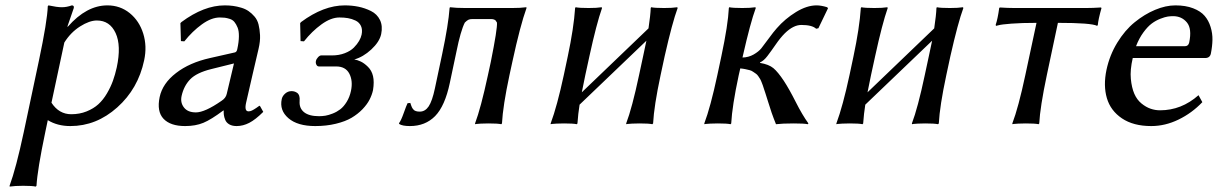

<svg xmlns="http://www.w3.org/2000/svg" viewBox="-20 -459 4529 714"><path d="M219.2 -300.8 171.4 -77.1Q199.2 -34.2 245.1 -34.2Q275.9 -34.2 302 -44.7Q328.1 -55.2 345.9 -71.5Q363.8 -87.9 377.7 -111.6Q391.6 -135.3 399.9 -158.4Q408.2 -181.6 414.1 -208Q431.6 -289.6 409.9 -336.2Q388.2 -382.8 340.3 -382.8Q312.5 -382.8 277.6 -360.6Q242.7 -338.4 219.2 -300.8ZM68.4 32.2 125 -234.9Q155.8 -380.4 157.7 -436L160.2 -439Q191.9 -432.1 210 -432.1Q228 -432.1 247.1 -439Q256.3 -439 254.4 -429.2L230.5 -359.9H232.4Q301.8 -439 379.4 -439Q426.8 -439 462.4 -410.2Q498 -381.3 512.7 -334Q527.3 -287.1 516.1 -234.9Q493.7 -128.9 416 -59.6Q338.4 9.8 241.7 9.8Q193.4 9.8 157.7 -12.2L148.4 32.2Q119.1 171.9 115.7 231.9L112.8 234.9Q100.1 231.9 65.9 231.9Q50.3 231.9 37.8 232.7Q25.4 233.4 20.5 234.4L16.1 234.9L15.6 231.9Q39.6 167 68.4 32.2Z M850.1 -223.1 765.6 -202.1Q710.9 -188.5 687.3 -164.1Q663.6 -139.6 655.3 -102.1Q649.9 -77.6 664.1 -59.3Q678.2 -41 708.5 -41Q741.7 -41 803.7 -84Q819.8 -94.2 823.2 -109.9ZM895 -76.2Q888.2 -44.9 904.3 -44.9Q910.6 -44.9 917.2 -48.1Q923.8 -51.3 934.1 -58.3Q944.3 -65.4 944.8 -65.9L947.3 -64L959 -43Q930.2 -14.2 907 -2.2Q883.8 9.8 859.9 9.8Q843.3 9.8 832.5 3.4Q821.8 -2.9 817.6 -13.2Q813.5 -23.4 812.5 -31.7Q811.5 -40 812 -47.9H810.1Q765.1 -14.2 736.1 -2.2Q707 9.8 668.5 9.8Q613.8 9.8 588.1 -17.3Q562.5 -44.4 573.7 -98.1Q584.5 -148.9 634.8 -187.5Q684.6 -226.1 761.2 -243.2L854 -264.2Q860.4 -266.1 862.3 -275.9Q868.2 -302.7 868.4 -323.5Q868.7 -344.2 863.5 -356.7Q858.4 -369.1 851.8 -377.2Q845.2 -385.3 834.5 -388.7Q823.7 -392.1 815.9 -393.1Q808.1 -394 797.4 -394Q766.1 -394 730.7 -368.4Q695.3 -342.8 665.5 -305.2L652.8 -306.2L650.9 -373L654.8 -377Q738.3 -439 815.9 -439Q832.5 -439 846.9 -437Q861.3 -435.1 877 -430.4Q892.6 -425.8 904.3 -417.7Q916 -409.7 926.5 -397.5Q937 -385.3 941.4 -368.2Q945.8 -351.1 947 -328.4Q948.2 -305.7 941.4 -276.9Q940.4 -272.9 919.4 -182.6Q898.9 -95.2 895 -76.2Z M1242.2 -394Q1210.9 -394 1175.5 -368.4Q1140.1 -342.8 1110.4 -305.2L1097.7 -306.2L1096.2 -373L1099.6 -377Q1183.1 -439 1262.2 -439Q1288.6 -439 1312.7 -434.1Q1336.9 -429.2 1359.6 -418Q1382.3 -406.7 1393.1 -384.5Q1403.8 -362.3 1397.5 -332Q1391.1 -303.2 1360.8 -275.1Q1330.6 -247.1 1297.4 -237.8Q1308.6 -236.3 1321.5 -230.2Q1334.5 -224.1 1348.4 -210.4Q1362.3 -196.8 1367.2 -175.8Q1372.1 -154.8 1367.2 -124Q1363.3 -106 1354.2 -88.4Q1345.2 -70.8 1327.9 -52.7Q1310.5 -34.7 1287.4 -21Q1264.2 -7.3 1229 1.2Q1193.8 9.8 1152.3 9.8Q1086.4 9.8 1052.5 -19.5Q1018.6 -48.8 1027.8 -90.8Q1030.3 -102.1 1040.5 -111.1Q1050.8 -120.1 1064 -120.1Q1069.3 -120.1 1074 -118.9Q1078.6 -117.7 1084.2 -114.3Q1089.8 -110.8 1092.8 -102.5Q1095.2 -95.2 1094.2 -83Q1092.3 -56.6 1110.8 -41.7Q1129.4 -26.9 1166.5 -26.9Q1178.2 -26.9 1190.2 -28.8Q1202.1 -30.8 1217.5 -36.9Q1232.9 -43 1245.6 -52.7Q1258.3 -62.5 1269.3 -80.3Q1280.3 -98.1 1285.2 -121.1Q1293 -158.2 1279.1 -185.1Q1265.1 -211.9 1230 -211.9H1166Q1159.7 -211.9 1156.5 -218.5Q1153.3 -225.1 1154.8 -231.9Q1156.2 -239.3 1162.6 -246.1Q1168.9 -252.9 1174.3 -252.9H1214.4Q1240.7 -252.9 1262.2 -261.2Q1283.7 -269.5 1296.1 -282.2Q1308.6 -294.9 1315.4 -306.9Q1322.3 -318.8 1324.7 -330.1Q1328.6 -349.1 1322.3 -362.5Q1315.9 -376 1302 -382.6Q1288.1 -389.2 1273.7 -391.6Q1259.3 -394 1242.2 -394Z M1652.8 -150.9Q1634.8 -64.9 1598.1 -27.3Q1561.5 9.8 1504.4 9.8Q1476.1 9.8 1464.4 2L1463.9 -1Q1471.7 -11.2 1481.4 -38.8Q1491.2 -66.4 1495.6 -75.2L1505.9 -76.2L1507.8 -70.3L1509.8 -64.9Q1510.3 -63.5 1511.7 -60.1Q1513.2 -56.6 1514.6 -55.2L1517.6 -51.8Q1519 -49.3 1521.5 -48.3L1526.4 -45.9Q1529.3 -44.9 1533 -44.4Q1536.6 -43.9 1541 -43.9Q1561 -43.9 1574.2 -63.5Q1587.4 -83.5 1597.2 -129.9L1624.5 -258.8Q1647.5 -367.7 1651.9 -429.2L1653.3 -432.1Q1675.8 -429.2 1710 -429.2H1884.8Q1899.9 -429.2 1913.1 -429.9Q1926.3 -430.7 1931.6 -431.6L1937.5 -432.1L1938 -429.2Q1914.6 -364.3 1885.3 -229L1874.5 -179.2Q1850.1 -64.9 1846.7 0L1844.2 2.9Q1830.6 0 1796.4 0Q1780.8 0 1768.3 0.7Q1755.9 1.5 1751.5 2L1747.1 2.9L1746.6 0Q1768.1 -57.1 1794.4 -179.2L1805.2 -229Q1830.1 -353 1828.1 -375Q1825.2 -380.4 1823.2 -382.6Q1821.3 -384.8 1816.9 -386.5Q1812.5 -388.2 1805.2 -388.2H1737.3Q1727.1 -388.2 1721.4 -385.3Q1715.8 -382.3 1708.5 -375Q1692.9 -344.2 1677.2 -266.1Z M2171.9 -250 2156.7 -180.2 2143.6 -115.7 2391.6 -353.5Q2398.9 -402.3 2399.9 -429.2L2401.4 -432.1Q2414.6 -429.2 2449.7 -429.2Q2464.8 -429.2 2477.1 -429.9Q2489.3 -430.7 2494.1 -431.6L2498.5 -432.1L2500 -429.2Q2480 -375 2451.7 -250L2436.5 -179.2Q2412.1 -64.9 2408.7 0L2405.8 2.9Q2392.6 0 2358.4 0Q2342.8 0 2330.6 0.7Q2318.4 1.5 2313.5 2L2309.1 2.9L2308.6 0Q2330.6 -57.6 2356.4 -179.2L2371.6 -250Q2383.3 -304.2 2383.8 -307.6L2135.3 -69.8Q2129.9 -36.1 2127.4 0L2125 2.9Q2111.8 0 2077.6 0Q2062 0 2049.6 0.7Q2037.1 1.5 2032.2 2L2027.8 2.9V0Q2051.8 -64.5 2076.7 -180.2L2091.3 -249Q2113.8 -355 2118.7 -429.2L2120.6 -432.1Q2133.8 -429.2 2168.9 -429.2Q2184.1 -429.2 2196.3 -429.9Q2208.5 -430.7 2212.9 -431.6L2217.3 -432.1L2218.8 -429.2Q2198.2 -370.6 2171.9 -250Z M2662.6 -250Q2687.5 -367.2 2690.4 -429.2L2691.9 -432.1Q2705.1 -429.2 2740.2 -429.2Q2755.4 -429.2 2767.6 -429.9Q2779.8 -430.7 2784.7 -431.6L2789.1 -432.1L2790.5 -429.2Q2770.5 -375 2742.2 -250L2741.2 -245.1Q2763.7 -245.6 2782.5 -256.3Q2801.3 -267.1 2811.3 -279.5Q2821.3 -292 2838.9 -316.2Q2856.4 -340.3 2868.7 -354Q2899.4 -389.2 2939.9 -414.1Q2980.5 -439 3016.6 -439Q3033.7 -439 3056.2 -432.1L3059.1 -428.2L3023.4 -354L3015.1 -352.1Q3000 -366.2 2960 -366.2Q2930.2 -366.2 2898.4 -335Q2881.8 -318.4 2864.7 -293.5Q2847.2 -268.1 2833.7 -250.5Q2820.3 -232.9 2806.6 -227.1L2806.2 -225.1Q2838.9 -219.7 2856 -205.6Q2873 -191.4 2895 -158.2Q2914.6 -128.4 2939 -80.1Q2963.4 -31.7 2986.3 0L2983.9 2.9Q2970.7 0 2932.1 0Q2889.2 0 2865.7 2.9Q2856.4 -20 2849.6 -39.6Q2842.8 -59.1 2836.2 -81.1Q2829.6 -103 2826.2 -112.8Q2824.7 -116.7 2821.3 -127.4Q2817.9 -138.2 2816.7 -141.6Q2815.4 -145 2812 -153.8Q2808.6 -162.6 2806.2 -166L2799.8 -175.8Q2795.4 -182.1 2791.5 -184.6Q2787.6 -187 2781.2 -191.7Q2774.9 -196.3 2768.1 -198Q2761.2 -199.7 2752.4 -201.7Q2743.7 -203.6 2732.9 -204.6L2727.1 -179.2Q2702.6 -64.9 2699.2 0L2696.8 2.9Q2683.6 0 2649.4 0Q2633.8 0 2621.3 0.7Q2608.9 1.5 2604 2L2599.6 2.9L2599.1 0Q2622.1 -60.5 2647.5 -179.2Z M3234.4 -250 3219.2 -180.2 3206.1 -115.7 3454.1 -353.5Q3461.4 -402.3 3462.4 -429.2L3463.9 -432.1Q3477.1 -429.2 3512.2 -429.2Q3527.3 -429.2 3539.6 -429.9Q3551.8 -430.7 3556.6 -431.6L3561 -432.1L3562.5 -429.2Q3542.5 -375 3514.2 -250L3499 -179.2Q3474.6 -64.9 3471.2 0L3468.3 2.9Q3455.1 0 3420.9 0Q3405.3 0 3393.1 0.7Q3380.9 1.5 3376 2L3371.6 2.9L3371.1 0Q3393.1 -57.6 3418.9 -179.2L3434.1 -250Q3445.8 -304.2 3446.3 -307.6L3197.8 -69.8Q3192.4 -36.1 3189.9 0L3187.5 2.9Q3174.3 0 3140.1 0Q3124.5 0 3112.1 0.7Q3099.6 1.5 3094.7 2L3090.3 2.9V0Q3114.3 -64.5 3139.2 -180.2L3153.8 -249Q3176.3 -355 3181.2 -429.2L3183.1 -432.1Q3196.3 -429.2 3231.4 -429.2Q3246.6 -429.2 3258.8 -429.9Q3271 -430.7 3275.4 -431.6L3279.8 -432.1L3281.2 -429.2Q3260.7 -370.6 3234.4 -250Z M3834.5 -374Q3778.8 -374 3741.2 -371.1Q3703.6 -368.2 3693.8 -365.2L3684.1 -362.8L3682.6 -366.2Q3690.4 -389.2 3695.8 -429.2L3698.2 -431.2Q3727.5 -429.2 3752.9 -429.2H4019Q4043.9 -429.2 4074.2 -431.2L4076.2 -429.2Q4064 -385.7 4062.5 -366.2L4060.1 -362.8Q4038.6 -374 3914.1 -374L3873 -180.2Q3847.7 -60.1 3844.7 0L3842.3 2.9Q3829.1 0 3794.9 0Q3779.3 0 3766.8 0.7Q3754.4 1.5 3749.5 2L3745.1 2.9L3744.6 0Q3767.1 -58.6 3793 -180.2Z M4204.6 -287.1H4385.7Q4399.4 -287.1 4402.3 -300.8Q4413.1 -352.1 4393.8 -375.5Q4374.5 -398.9 4342.3 -398.9Q4333 -398.9 4322.8 -397.5Q4312.5 -396 4295.4 -389.4Q4278.3 -382.8 4263.2 -371.6Q4248 -360.4 4231.9 -338.4Q4215.8 -316.4 4204.6 -287.1ZM4437 -105 4451.2 -79.1Q4412.6 -38.6 4362.8 -14.4Q4313 9.8 4261.2 9.8Q4194.8 9.8 4152.3 -18.8Q4109.9 -47.4 4096.2 -94Q4082.5 -140.6 4094.7 -199.2Q4106.4 -253.9 4134.8 -300.3Q4163.1 -346.7 4199.5 -376.2Q4235.8 -405.8 4275.4 -422.4Q4314.9 -439 4351.1 -439Q4389.2 -439 4417 -428.2Q4444.8 -417.5 4459.7 -400.1Q4474.6 -382.8 4481.9 -358.9Q4489.3 -335 4488.8 -310.8Q4488.3 -286.6 4482.9 -259.8Q4479.5 -243.2 4461.4 -243.2H4192.4Q4182.1 -198.7 4185.3 -165.8Q4188.5 -132.8 4198.2 -110.4Q4208 -87.9 4224.9 -74.2Q4241.7 -60.5 4258.8 -54.7Q4275.9 -48.8 4293.9 -48.8Q4373.5 -48.8 4437 -105Z"/></svg>

Font: Linux Biolinum G
Style: Italic
Weight: 400
Italic angle: -12°
Designer: Philipp H. Poll
Foundry: Philipp H. Poll
Version: Version 0.5.1